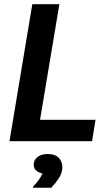

<svg xmlns="http://www.w3.org/2000/svg" viewBox="-20 -670 523 911"><path d="M25 0 133.3 -650H261.7L170 -101.7H433.3L416.7 0ZM136.7 220.8V215.8Q149.2 203.3 162.5 185.4Q175.8 167.5 181.7 153.3Q167.5 150.8 153.8 140.8Q140 130.8 140 110.8Q140 90 157.5 75.4Q175 60.8 205.8 60.8Q241.7 60.8 258.8 78.8Q275.8 96.7 275.8 123.3Q275.8 150 259.6 175Q243.3 200 223.3 220.8Z"/></svg>

Font: Familjen Grotesk SemiBold
Style: Italic
Weight: 600
Italic angle: -9.46201°
Designer: Anders Wikstroem, Jonas Baeckman, Matilda Gysing, Kristian Moeller
Foundry: Familjen STHLM AB
Version: Version 2.002